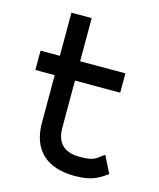

<svg xmlns="http://www.w3.org/2000/svg" viewBox="-100 -704 650 787"><g transform="rotate(15 225.0 -310.5)"><path d="M426.5 -33 390.5 -105 385.5 -102C356.5 -81 351.5 -70 291.5 -70C222.5 -70 191.5 -104 191.5 -168V-367H383.5V-449H191.5V-632H105.5V-449H23.5V-367H105.5V-160C107.5 -50 171.5 11 291.5 11C362.5 11 390.5 -8 423.5 -31Z"/></g></svg>

Font: Charger
Style: Bd
Weight: 400
Designer: Jasper
Foundry: Cannot Into Space Fonts
Version: Version 0.98